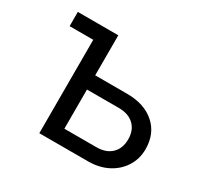

<svg xmlns="http://www.w3.org/2000/svg" viewBox="-113 -626 785 760"><g transform="rotate(30 279.5 -246.0)"><path d="M148 0V-427H40V-492H225V-309H371Q450 -309 497 -267.5Q544 -226 544 -155Q544 -111 521.5 -75.5Q499 -40 460 -20Q421 0 371 0ZM371 -244H225V-65H371Q415 -65 440 -89Q465 -113 465 -155Q465 -196 440 -220Q415 -244 371 -244Z"/></g></svg>

Font: Wix Madefor Text
Style: Regular
Weight: 400
Designer: Dalton Maag Ltd
Foundry: Dalton Maag Ltd
Version: Version 3.100